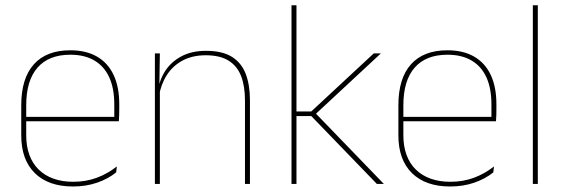

<svg xmlns="http://www.w3.org/2000/svg" viewBox="-20 -684 2104 714"><path d="M251.5 9.5Q160 9.5 109.5 -40.2Q59 -90 59 -180.5V-292.5Q59 -392.5 105.8 -444.8Q152.5 -497 241.5 -497Q300 -497 340.8 -473.5Q381.5 -450 402.5 -405.2Q423.5 -360.5 423.5 -296.5V-279.5Q423.5 -268.5 423.2 -257.5Q423 -246.5 422 -233H405Q405 -250.5 405 -266.5Q405 -282.5 405 -296Q405 -355.5 386.2 -396.5Q367.5 -437.5 331 -459Q294.5 -480.5 241.5 -480.5Q161.5 -480.5 119.5 -432.5Q77.5 -384.5 77.5 -292.5V-243.5V-239.5V-181Q77.5 -140 89.2 -108Q101 -76 123.5 -53.8Q146 -31.5 178.5 -19.8Q211 -8 252 -8Q299.5 -8 339.5 -22.8Q379.5 -37.5 414.5 -65L412 -43Q382.5 -19 341.5 -4.8Q300.5 9.5 251.5 9.5ZM67.5 -233V-249.5H415.5V-233Z M891 0V-310Q891 -363 876.8 -400.5Q862.5 -438 830.5 -458.2Q798.5 -478.5 745 -478.5Q695.5 -478.5 658.8 -458.8Q622 -439 600 -404.2Q578 -369.5 571 -325L562 -344H567.5Q572 -385 593.8 -419.2Q615.5 -453.5 654 -474.2Q692.5 -495 746 -495Q806.5 -495 842.2 -472.8Q878 -450.5 893.8 -409.2Q909.5 -368 909.5 -311V0ZM556 0V-485.5H574.5L572.5 -358.5H574.5V0Z M1381.5 0 1137.5 -252.5H1076V-269.5H1137.5L1370 -485.5H1396.5L1149 -255.5V-267.5L1407.5 0ZM1064 0V-664.5H1082.5V0Z M1654 9.5Q1562.5 9.5 1512 -40.2Q1461.5 -90 1461.5 -180.5V-292.5Q1461.5 -392.5 1508.2 -444.8Q1555 -497 1644 -497Q1702.5 -497 1743.2 -473.5Q1784 -450 1805 -405.2Q1826 -360.5 1826 -296.5V-279.5Q1826 -268.5 1825.8 -257.5Q1825.5 -246.5 1824.5 -233H1807.5Q1807.5 -250.5 1807.5 -266.5Q1807.5 -282.5 1807.5 -296Q1807.5 -355.5 1788.8 -396.5Q1770 -437.5 1733.5 -459Q1697 -480.5 1644 -480.5Q1564 -480.5 1522 -432.5Q1480 -384.5 1480 -292.5V-243.5V-239.5V-181Q1480 -140 1491.8 -108Q1503.5 -76 1526 -53.8Q1548.5 -31.5 1581 -19.8Q1613.5 -8 1654.5 -8Q1702 -8 1742 -22.8Q1782 -37.5 1817 -65L1814.5 -43Q1785 -19 1744 -4.8Q1703 9.5 1654 9.5ZM1470 -233V-249.5H1818V-233Z M1961.5 0V-664.5H1980V0Z"/></svg>

Font: Anek Telugu Medium Thin
Style: Regular
Weight: 250
Version: Version 1.003